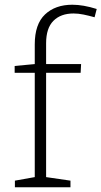

<svg xmlns="http://www.w3.org/2000/svg" viewBox="-20 -792 429 812"><path d="M43 0V-28L127 -43V-484H42V-513L127 -521V-604Q127 -690 170.5 -731Q214 -772 286 -772Q332 -772 389 -754L380 -719Q355 -726 333 -730.5Q311 -735 291 -735Q237 -735 206 -704Q175 -673 175 -609V-521H323L321 -484H175V-43L278 -28V0Z"/></svg>

Font: Bitter Light
Style: Regular
Weight: 300
Designer: Sol Matas, and Bitter project Authors
Foundry: Sol Matas
Version: Version 2.001